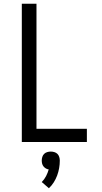

<svg xmlns="http://www.w3.org/2000/svg" viewBox="-20 -755 540 1021"><path d="M96 0V-735H174V-70H442V0ZM240 246 202 213Q216 199 225 181.5Q234 164 239 146Q231 145 223.5 140.5Q216 136 211 129.5Q206 123 204 115Q202 107 202 99Q202 89 205 79.5Q208 70 214.5 63.5Q221 57 230.5 54Q240 51 250 51Q260 51 269.5 54Q279 57 285.5 63.5Q292 70 295 79.5Q298 89 298 99Q298 119 294.5 139Q291 159 284 178Q277 197 266 214.5Q255 232 240 246Z"/></svg>

Font: Huly
Style: Regular
Weight: 400
Designer: Belleve Invis
Foundry: Belleve Invis
Version: Version 33.2.5; ttfautohint (v1.8.4)